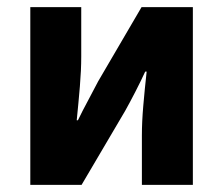

<svg xmlns="http://www.w3.org/2000/svg" viewBox="-20 -516 623 536"><path d="M64.6 0V-496H206.8V-358.4Q206.8 -320.1 203 -274.7Q199.2 -229.3 194.2 -180.3H197.6Q209.9 -206 226.3 -236.3Q242.6 -266.7 253.9 -288.7L375.1 -496H518.4V0H376.1V-138.1Q376.1 -175.5 380 -220.9Q383.9 -266.2 389.4 -316.2H385.4Q373.5 -290.2 357.7 -259.5Q341.9 -228.8 329.6 -206.9L207.8 0Z"/></svg>

Font: Source Sans 3 VF
Style: Regular
Weight: 200
Designer: Paul D. Hunt
Foundry: Adobe
Version: Version 3.046;hotconv 1.0.118;makeotfexe 2.5.65603